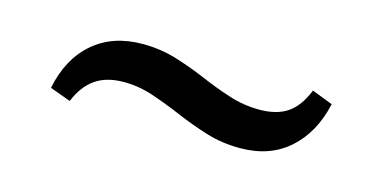

<svg xmlns="http://www.w3.org/2000/svg" viewBox="-31 -400 630 316"><g transform="rotate(15 284.0 -242.0)"><path d="M383.1 -179.8Q352.4 -179.8 325 -188.3Q297.6 -196.8 272.2 -207.7Q246.8 -218.5 221.8 -227Q196.8 -235.5 171 -235.5Q141.9 -235.5 123 -222.6Q104 -209.7 92.7 -182.3L57.3 -195.2Q67.7 -246.8 100.8 -275.4Q133.9 -304 184.7 -304Q215.3 -304 242.7 -295.6Q270.2 -287.1 295.6 -276.2Q321 -265.3 346 -257.3Q371 -249.2 397.6 -249.2Q427.4 -249.2 445.6 -261.7Q463.7 -274.2 475 -302.4L510.5 -288.7Q499.2 -237.9 466.5 -208.9Q433.9 -179.8 383.1 -179.8Z"/></g></svg>

Font: Playfair 9pt SemiBold
Style: Regular
Weight: 600
Designer: Claus Eggers Sørensen
Foundry: Claus Eggers Sørensen
Version: Version 2.001;gftools[0.9.30]